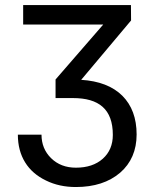

<svg xmlns="http://www.w3.org/2000/svg" viewBox="-20 -731 622 761"><path d="M200.2 -416V-342.3H269C372.1 -342.3 427.2 -298.3 427.2 -196.3C427.2 -157.2 414.1 -126 387.7 -102.1C360.8 -78.1 325.2 -66.4 280.8 -66.4C240.7 -66.4 208 -79.1 182.6 -104C157.2 -128.9 144.5 -160.2 144.5 -197.3H50.8C50.8 -154.8 60.5 -118.2 79.6 -87.4C98.6 -56.6 126.5 -32.7 162.1 -15.6C197.8 2 237.3 10.3 280.8 10.3C353.5 10.3 412.1 -8.8 456.1 -46.4C499.5 -84 521.5 -134.8 521.5 -198.2C521.5 -262.7 502.4 -314 464.8 -351.6C426.8 -389.2 372.6 -410.2 301.8 -414.6L499.5 -649.9L499 -710.9H71.8V-633.8H389.2Z"/></svg>

Font: Roboto
Style: Regular
Weight: 400
Designer: Google
Version: Version 2.137; 2017